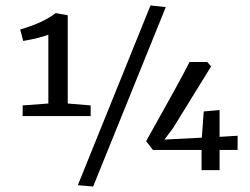

<svg xmlns="http://www.w3.org/2000/svg" viewBox="-20 -623 914 703"><path d="M540 -74 515 -106Q641 -330 674 -396H739L753 -380L613 -153L582 -112L719 -119L726 -215L784 -220V-122L850 -126V-74H784V0H718V-74ZM63 -198V-237L157 -244V-496Q127 -484 65 -473L54 -515Q139 -540 184 -575H185L228 -567V-244L312 -237V-198ZM321 60 265 55 531 -603 587 -597Z"/></svg>

Font: Aikya Medium
Style: Regular
Weight: 500
Designer: Neelakash Kshetrimayum (Latin subset based on Merriweather by Eben Sorkin)
Foundry: Brand New Type
Version: Version 1.00 b005